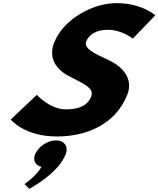

<svg xmlns="http://www.w3.org/2000/svg" viewBox="-20 -860 1016 1231"><path d="M725.4 -840C579.1 -840 389.9 -742 327.7 -588C293 -502 325.7 -425 414.8 -376C502.8 -327 588.7 -300 564.4 -240C533.3 -163 445.9 -159 400.8 -159C299.6 -159 216.2 -252 216.2 -252L48.9 -94C48.9 -94 133.6 15 345.9 15C523 15 715.9 -54 795.5 -251C839.1 -359 759.5 -437 674.1 -476C586.8 -516 514.4 -549 532.9 -595C551.1 -640 600.2 -669 670.6 -669C764.1 -669 831.3 -612 831.3 -612L975.5 -762C975.5 -762 890.4 -840 725.4 -840ZM338 40C393 40 420.8 80 400.6 130C363.1 223 258.6 299 168.3 351L136.9 320C136.9 320 206.7 275 246.2 210C208 201 188.7 170 204.8 130C225 80 285.2 40 338 40Z"/></svg>

Font: Hussar
Style: BdWideOblFour
Weight: 700
Foundry: Cannot Into Space Fonts
Version: Version 2.00